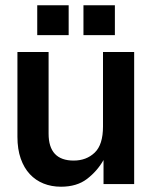

<svg xmlns="http://www.w3.org/2000/svg" viewBox="-20 -697 577 727"><path d="M211 10Q175 10 145 -2Q115 -14 93 -37.5Q71 -61 58.5 -96.5Q46 -132 46 -179V-500H164V-191Q164 -89 259 -89Q307 -89 338.5 -119Q370 -149 370 -218V-500H488V0H372V-91Q348 -49 309.5 -19.5Q271 10 211 10ZM121 -677H240V-564H121ZM296 -677H415V-564H296Z"/></svg>

Font: CyStack Display SemiBold
Style: Regular
Weight: 600
Designer: Weizhong Zhang
Foundry: 本地遙控
Version: Version 1.000;Glyphs 3.1.2 (3151)